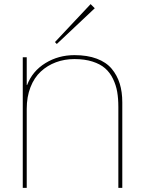

<svg xmlns="http://www.w3.org/2000/svg" viewBox="-20 -906 695 926"><path d="M569.8 -412.1V0H550.8V-390.1Q550.8 -430.7 545.2 -463.1Q539.6 -495.6 524.9 -525.9Q510.3 -556.2 486.8 -576.7Q463.4 -597.2 426 -609.1Q388.7 -621.1 338.9 -621.1Q291 -621.1 249.8 -605.7Q208.5 -590.3 176.8 -561Q145 -531.7 127 -485.4Q108.9 -439 108.9 -380.9V0H89.8V-629.9H108.9V-496.1H110.8Q136.2 -563 199 -601.6Q261.7 -640.1 338.9 -640.1Q401.4 -640.1 446.8 -623Q492.2 -606 518.6 -574.5Q544.9 -543 557.4 -502.9Q569.8 -462.9 569.8 -412.1ZM417 -886.2 437 -866.2 253.9 -693.8 245.1 -703.1Z"/></svg>

Font: Sinkin Sans 100 Thin
Style: Regular
Weight: 100
Designer: Keith Bates
Foundry: K-Type
Version: Sinkin Sans (version 1.0)  by Keith Bates   •   © 2014   www